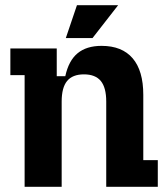

<svg xmlns="http://www.w3.org/2000/svg" viewBox="-20 -721 643 741"><path d="M75 -431H20V-534H199V-427H232Q245 -487 279.5 -515.5Q314 -544 372 -544Q451 -544 492 -496Q533 -448 533 -355V-103H589V0H390V-329Q390 -383 369 -408.5Q348 -434 304 -434Q260 -434 239 -408.5Q218 -383 218 -329V0H75ZM277 -701H436L337 -574H234Z"/></svg>

Font: Mozilla Headline BETA
Style: Bold
Weight: 700
Designer: Studio DRAMA
Foundry: Studio DRAMA
Version: Version 0.100